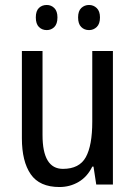

<svg xmlns="http://www.w3.org/2000/svg" viewBox="-20 -742 545 772"><path d="M434 -537V0H367L356 -72H351Q331 -31 296 -10.5Q261 10 219 10Q139 10 103.5 -41.5Q68 -93 68 -186V-537H151V-199Q151 -63 233 -63Q299 -63 325 -110Q351 -157 351 -253V-537ZM124 -672Q124 -698 136.5 -710Q149 -722 168 -722Q186 -722 198.5 -709.5Q211 -697 211 -672Q211 -646 198.5 -633.5Q186 -621 168 -621Q149 -621 136.5 -633.5Q124 -646 124 -672ZM294 -672Q294 -698 307 -710Q320 -722 338 -722Q356 -722 369 -709.5Q382 -697 382 -672Q382 -646 369 -633.5Q356 -621 338 -621Q319 -621 306.5 -633.5Q294 -646 294 -672Z"/></svg>

Font: Noto Sans Myanmar Condensed
Style: Regular
Weight: 400
Width: 3
Designer: Monotype Design Team
Foundry: Monotype Imaging Inc.
Version: Version 2.107; ttfautohint (v1.8.4.7-5d5b)